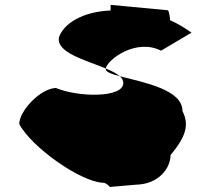

<svg xmlns="http://www.w3.org/2000/svg" viewBox="-20 -742 878 788"><path d="M59 -233C109 -138 311 5 403 8C420 8 434 32 434 25L538 16C632 14 680 -52 680 -106C746 -184 756 -232 729 -286C729 -373 578 -402 472 -429C482 -420 486 -411 486 -401C486 -340 303 -342 209 -381C144 -378 59 -286 59 -233ZM222 -589C210 -526 330 -496 414 -461C421 -498 539 -586 641 -534L766 -608C736 -629 708 -646 678 -659C678 -667 674 -700 668 -700L434 -722V-699C316 -694 241 -644 222 -589ZM414 -458C414 -447 437 -438 472 -429C458 -441 438 -451 414 -461Z"/></svg>

Font: Ampere
Style: SCUltExt
Weight: 400
Version: Version 1